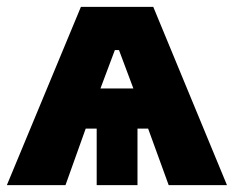

<svg xmlns="http://www.w3.org/2000/svg" viewBox="-26 -540 682 560"><path d="M421 -520H210L-6 0H165L224 -165H256V0H375V-165H406L466 0H636ZM267 -282 309 -394H321L363 -282Z"/></svg>

Font: Fixel Display ExtraBold
Style: Regular
Weight: 800
Designer: AlfaBravo + MacPaw
Foundry: Kyrylo Tkachov, Marchela Mozhyna, Serhii Makarenko, Maria Weinstein, Zakhar Kryvoshyya
Version: Version 1.211